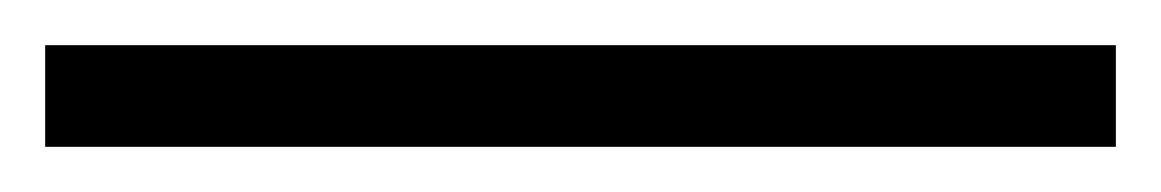

<svg xmlns="http://www.w3.org/2000/svg" viewBox="-23 -825 514 85"><path d="M471 -760H-3V-805H471Z"/></svg>

Font: Noto Sans Kannada SemiCondensed Light
Style: Regular
Weight: 300
Width: 4
Designer: Jelle Bosma - Monotype Design Team
Foundry: Monotype Imaging Inc.
Version: Version 2.005; ttfautohint (v1.8.4.7-5d5b)